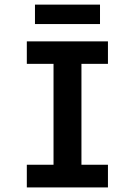

<svg xmlns="http://www.w3.org/2000/svg" viewBox="-20 -819 590 839"><path d="M451.7 0H97.2V-99.1H213.9V-540H97.2V-638.2H451.7V-540H335.9V-99.1H451.7ZM132.8 -713.9V-798.8H417V-713.9ZM0 -638.2Z"/></svg>

Font: Code New Roman
Style: Bold
Weight: 700
Monospace: yes
Designer: Sam Radian
Foundry: Code New Roman
Version: Version 1.508 October 19, 2014